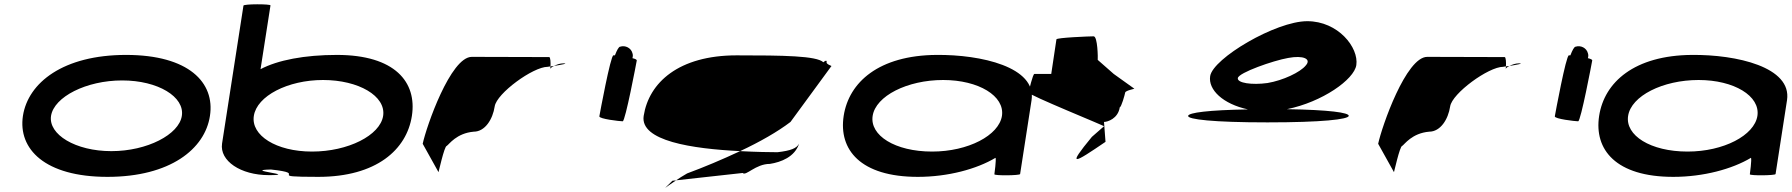

<svg xmlns="http://www.w3.org/2000/svg" viewBox="-20 -810 8286 888"><path d="M86 -274C63 -121 187 8 477 8C767 8 928 -121 951 -274C975 -428 853 -556 563 -556C273 -556 110 -428 86 -274ZM216 -274C230 -362 379 -438 545 -438C711 -438 835 -362 821 -274C808 -188 661 -111 495 -111C329 -111 203 -188 216 -274Z M1007 -146C995 -66 1093 0 1223 0C1368 0 1096 -23 1233 -26C1420 -6 1194 8 1452 8C1721 8 1861 -118 1885 -274C1909 -430 1807 -556 1538 -556C1389 -556 1264 -532 1185 -490L1231 -785C1232 -792 1107 -792 1106 -784ZM1154 -274C1168 -366 1311 -440 1474 -440C1638 -440 1766 -366 1752 -274C1738 -184 1590 -109 1423 -109C1257 -109 1140 -184 1154 -274Z M1935 -145 2008 -14C2007 -6 2035 -135 2046 -135C2057 -142 2091 -194 2171 -201C2223 -201 2259 -258 2268 -318C2277 -378 2445 -501 2513 -501C2513 -501 2518 -502 2526 -503C2527 -520 2526 -546 2520 -546C2520 -546 2304 -547 2162 -547C2064 -547 1952 -225 1935 -145ZM2526 -503C2526 -498 2525 -494 2525 -491C2525 -494 2532 -500 2542 -505C2536 -504 2531 -504 2526 -503ZM2542 -505C2573 -510 2613 -517 2586 -517C2570 -517 2554 -511 2542 -505Z M2752 -272C2750 -260 2847 -249 2860 -249C2872 -249 2923 -518 2925 -530C2926 -534 2918 -538 2905 -541C2907 -548 2908 -556 2905 -564C2899 -588 2872 -602 2848 -594C2842 -594 2833 -578 2824 -554H2817C2804 -554 2754 -284 2752 -272Z M2957 -274C2939 -158 3181 -122 3403 -111C3495 -154 3577 -201 3636 -246L3825 -504C3832 -504 3801 -512 3803 -522C3805 -533 3797 -530 3788 -522C3757 -552 3602 -554 3387 -554C3119 -554 2981 -428 2957 -274ZM3090 26C3040 76 3049 62 3107 24ZM3107 24 3415 -10C3430 6 3474 -52 3541 -52C3592 -60 3656 -84 3676 -146C3665 -124 3637 -113 3576 -106C3542 -106 3479 -107 3403 -111C3320 -72 3234 -36 3158 -8C3137 4 3120 15 3107 24Z M3882 -274C3858 -118 3959 8 4225 8C4364 8 4497 -28 4584 -80C4589 -76 4579 -4 4579 -4C4578 3 4697 2 4698 -5L4751 -347C4774 -500 4517 -558 4311 -556C4045 -554 3906 -430 3882 -274ZM4016 -274C4030 -366 4176 -440 4342 -440C4506 -440 4628 -366 4614 -274C4600 -184 4458 -109 4291 -109C4119 -109 4002 -184 4016 -274Z M4737 -382C4735 -371 5094 -226 5086 -226L5030 -177C4912 -34 4946 -54 5093 -154L5086 -246C5102 -246 5151 -261 5159 -314C5166 -314 5182 -371 5184 -382C5186 -392 5233 -400 5226 -400L5131 -468L5057 -533C5058 -540 5057 -642 5038 -642C5019 -642 4867 -636 4866 -628L4842 -468H4764C4757 -468 4739 -392 4737 -382Z M5475 -274C5473 -258 5590 -244 5842 -244C6094 -244 6216 -258 6218 -274C6220 -289 6128 -302 5932 -305C6095 -338 6243 -442 6253 -509C6265 -590 6169 -712 6026 -712C5880 -712 5590 -540 5577 -458C5567 -395 5636 -329 5752 -304C5570 -301 5477 -289 5475 -274ZM5705 -449C5709 -474 5869 -530 5938 -542C6007 -555 6047 -538 6019 -507C5994 -476 5914 -438 5842 -426C5770 -416 5701 -426 5705 -449Z M6354 -145 6427 -14C6426 -6 6454 -135 6465 -135C6476 -142 6510 -194 6590 -201C6642 -201 6678 -258 6687 -318C6696 -378 6864 -501 6932 -501C6932 -501 6937 -502 6945 -503C6946 -520 6945 -546 6939 -546C6939 -546 6723 -547 6581 -547C6483 -547 6371 -225 6354 -145ZM6945 -503C6945 -498 6944 -494 6944 -491C6944 -494 6951 -500 6961 -505C6955 -504 6950 -504 6945 -503ZM6961 -505C6992 -510 7032 -517 7005 -517C6989 -517 6973 -511 6961 -505Z M7171 -272C7169 -260 7266 -249 7279 -249C7291 -249 7342 -518 7344 -530C7345 -534 7337 -538 7324 -541C7326 -548 7327 -556 7324 -564C7318 -588 7291 -602 7267 -594C7261 -594 7252 -578 7243 -554H7236C7223 -554 7173 -284 7171 -272Z M7376 -274C7352 -118 7453 8 7719 8C7858 8 7991 -28 8078 -80C8083 -76 8073 -4 8073 -4C8072 3 8191 2 8192 -5L8245 -347C8268 -500 8011 -558 7805 -556C7539 -554 7400 -430 7376 -274ZM7510 -274C7524 -366 7670 -440 7836 -440C8000 -440 8122 -366 8108 -274C8094 -184 7952 -109 7785 -109C7613 -109 7496 -184 7510 -274Z"/></svg>

Font: Ampere
Style: UltExtIta
Weight: 400
Version: Version 1